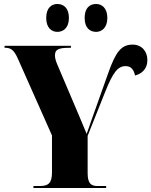

<svg xmlns="http://www.w3.org/2000/svg" viewBox="-20 -944 760 964"><path d="M463 -784C489 -784 519 -803 519 -854C519 -906 489 -924 463 -924C432 -924 405 -906 405 -854C405 -803 432 -784 463 -784ZM268 -784C297 -784 326 -803 326 -854C326 -906 297 -924 268 -924C240 -924 212 -906 212 -854C212 -803 240 -784 268 -784ZM148 0H513V-10H470C436 -10 420 -24 420 -76V-262L507 -480C548 -583 572 -612 611 -612C640 -612 652 -592 658 -565C694 -574 720 -600 720 -642C720 -687 691 -720 646 -720C589 -720 561 -684 523 -576L439 -340C432 -319 423 -293 415 -272C395 -319 388 -338 374 -370L269 -617C259 -640 256 -653 256 -667C256 -695 274 -704 326 -704H336V-714H3V-704H8C35 -704 51 -691 69 -651L241 -264V-78C241 -25 223 -10 180 -10H148Z"/></svg>

Font: Noto Serif Display Condensed Black
Style: Regular
Weight: 900
Width: 3
Designer: Monotype Design Team
Foundry: Monotype Imaging Inc.
Version: Version 2.009